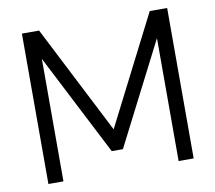

<svg xmlns="http://www.w3.org/2000/svg" viewBox="-78 -790 987 880"><g transform="rotate(-10 416.0 -350.0)"><path d="M78 0V-700H158L416 -195L673 -700H754V0H684V-572L442 -98H390L148 -570V0Z"/></g></svg>

Font: DM Sans Light
Style: Regular
Weight: 300
Designer: Colophon Foundry, Jonny Pinhorn
Foundry: Colophon Foundry
Version: Version 4.004; ttfautohint (v1.8.4.7-5d5b)